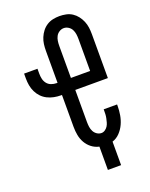

<svg xmlns="http://www.w3.org/2000/svg" viewBox="-162 -828 823 1052"><g transform="rotate(-20 250.0 -301.5)"><path d="M280 140V4Q256 -1 236.5 -16Q217 -31 205 -52Q193 -73 188.5 -97Q184 -121 184 -146V-332H178Q158 -332 138 -336Q118 -340 100 -349Q82 -358 68 -372.5Q54 -387 45 -405.5Q36 -424 32.5 -444Q29 -464 29 -484V-513H107V-484Q107 -468 110.5 -453Q114 -438 123.5 -426Q133 -414 148 -408.5Q163 -403 178 -403H184V-589Q184 -609 186.5 -628Q189 -647 196.5 -665Q204 -683 216 -698.5Q228 -714 244.5 -724.5Q261 -735 280 -739Q299 -743 318 -743Q337 -743 356.5 -739Q376 -735 392 -724.5Q408 -714 420 -698.5Q432 -683 439.5 -665Q447 -647 449.5 -628Q452 -609 452 -589V-333H262V-146Q262 -131 264 -117Q266 -103 272.5 -90.5Q279 -78 291 -70Q303 -62 317 -62Q328 -62 338 -69Q348 -76 354 -85.5Q360 -95 363 -106Q366 -117 368.5 -128.5Q371 -140 371.5 -151.5Q372 -163 372 -175V-180H450V-171Q450 -145 445.5 -118.5Q441 -92 430 -68Q419 -44 400.5 -24.5Q382 -5 357 3V140ZM374 -403V-589Q374 -604 372 -618Q370 -632 363.5 -644.5Q357 -657 344.5 -665Q332 -673 318 -673Q304 -673 291.5 -665Q279 -657 272.5 -644.5Q266 -632 264 -618Q262 -604 262 -589V-403Z"/></g></svg>

Font: Iosevka Term
Style: Regular
Weight: 400
Monospace: yes
Designer: Belleve Invis
Foundry: Belleve Invis
Version: Version 30.0.1